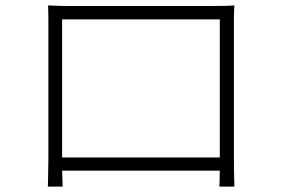

<svg xmlns="http://www.w3.org/2000/svg" viewBox="-20 -691 1040 711"><path d="M158.2 -670.9Q186.5 -669.4 204.1 -669.2Q221.7 -668.9 237.8 -668.9H766.1Q780.8 -668.9 804.2 -669.2Q827.6 -669.4 848.1 -670.9Q846.7 -655.3 846.4 -637.9Q846.2 -620.6 846.2 -605V-109.9Q846.2 -96.2 846.4 -73Q846.7 -49.8 847.2 -28.6Q847.7 -7.3 848.1 0H792Q793 -7.3 793.2 -23.7Q793.5 -40 793.9 -59.1H210Q210.9 -42 211.2 -25.1Q211.4 -8.3 211.9 0H157.2Q157.7 -8.3 158 -29.3Q158.2 -50.3 158.7 -73.2Q159.2 -96.2 159.2 -109.9V-605Q159.2 -619.1 158.9 -636.7Q158.7 -654.3 158.2 -670.9ZM210 -619.1V-107.9H793.9V-619.1Z"/></svg>

Font: Source Han Sans CN Light
Style: Regular
Weight: 300
Designer: Ryoko NISHIZUKA  (kana, bopomofo & ideographs); Paul D. Hunt (Latin, Greek & Cyrillic); Sandoll Communications , Soo-you
Foundry: Adobe
Version: Version 2.000;hotconv 1.0.107;makeotfexe 2.5.65593